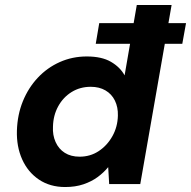

<svg xmlns="http://www.w3.org/2000/svg" viewBox="-20 -740 768 772"><path d="M365 -564 379 -647H728L713 -564ZM242 12Q181 12 136.5 -18Q92 -48 69 -99.5Q46 -151 48 -215Q50 -279 72 -333Q94 -387 132 -427.5Q170 -468 220.5 -490.5Q271 -513 329 -513Q389 -513 426 -491.5Q463 -470 481 -437L530 -720H670L544 0H419L415 -68Q397 -46 372.5 -28Q348 -10 315.5 1Q283 12 242 12ZM300 -110Q343 -110 377 -132.5Q411 -155 432 -192.5Q453 -230 454 -275Q455 -309 442 -335.5Q429 -362 404 -376.5Q379 -391 345 -391Q302 -391 268 -370Q234 -349 214 -312.5Q194 -276 193 -231Q191 -197 203.5 -169Q216 -141 240.5 -125.5Q265 -110 300 -110Z"/></svg>

Font: DM Sans 18pt ExtraBold
Style: Italic
Weight: 800
Italic angle: -10°
Designer: Colophon Foundry, Jonny Pinhorn
Foundry: Colophon Foundry
Version: Version 4.004;gftools[0.9.30]